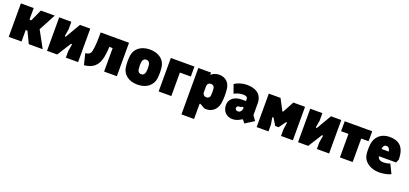

<svg xmlns="http://www.w3.org/2000/svg" viewBox="31 -1559 5938 2788"><g transform="rotate(20 2999.5 -164.5)"><path d="M35 0H233V-178H260L345 0H560L419 -258L558 -518H343L261 -338H233V-517H35Z M627 0H784L918 -212C924 -222 937 -213 935 -204L918 -101V0H1107V-517H948L815 -290C809 -280 795 -286 797 -296L815 -398V-517H627Z M1160 -158 1202 13C1331 3 1416 -61 1442 -210C1451 -262 1455 -301 1458 -363H1509V0H1706V-517H1268C1268 -388 1265 -292 1248 -222C1238 -178 1206 -162 1160 -158Z M2027 13C2169 13 2254 -65 2271 -167C2275 -199 2277 -228 2277 -256C2277 -287 2275 -317 2271 -350C2257 -453 2169 -529 2027 -529C1884 -529 1800 -451 1784 -350C1779 -317 1778 -287 1778 -256C1778 -228 1780 -199 1784 -167C1798 -65 1884 13 2027 13ZM2027 -148C1992 -148 1972 -172 1970 -203C1965 -243 1963 -274 1969 -315C1973 -346 1992 -372 2027 -372C2063 -372 2084 -346 2087 -315C2092 -273 2092 -243 2085 -202C2080 -174 2063 -148 2027 -148Z M2352 0H2548V-363H2717V-517H2352Z M2777 200H2972V-27C2972 -37 2978 -42 2991 -34L3056 3C3063 5 3072 7 3089 7C3188 7 3262 -63 3271 -182C3274 -214 3276 -237 3276 -261C3276 -296 3275 -328 3271 -371C3260 -473 3190 -529 3101 -529C3038 -529 2999 -505 2973 -482V-517H2777ZM3031 -156C2997 -156 2973 -182 2973 -213V-306C2973 -338 2994 -363 3031 -363C3063 -363 3084 -340 3086 -316C3090 -274 3090 -245 3086 -203C3084 -179 3065 -156 3031 -156Z M3648 -29 3680 12 3816 -74 3763 -148V-331C3763 -446 3690 -529 3527 -529C3458 -529 3380 -506 3338 -472L3385 -340C3419 -360 3472 -377 3522 -377C3564 -377 3591 -366 3591 -335V-302H3524C3424 -302 3337 -251 3337 -150C3337 -61 3395 12 3495 12C3547 12 3591 -9 3622 -30C3634 -38 3640 -39 3648 -29ZM3533 -121C3506 -121 3488 -136 3488 -159C3488 -181 3506 -194 3528 -194H3547L3572 -206C3581 -210 3591 -206 3591 -195V-185C3591 -159 3570 -121 3533 -121Z M3866 0H4049V-106L4032 -204C4030 -214 4044 -222 4050 -212L4114 -107H4166L4242 -212C4248 -220 4260 -214 4258 -204L4243 -106V0H4426V-517H4245L4154 -347C4150 -339 4141 -339 4137 -347L4047 -517H3866Z M4506 0H4663L4797 -212C4803 -222 4816 -213 4814 -204L4797 -101V0H4986V-517H4827L4694 -290C4688 -280 4674 -286 4676 -296L4694 -398V-517H4506Z M5153 0H5350V-363H5464V-517H5039V-363H5153Z M5761 10C5817 10 5900 -4 5939 -28L5871 -168C5849 -155 5799 -148 5779 -148C5751 -148 5691 -147 5679 -210H5945L5967 -262C5967 -469 5866 -527 5731 -527C5600 -527 5519 -446 5503 -338C5499 -305 5497 -277 5497 -249C5497 -221 5499 -196 5503 -164C5522 -64 5622 10 5761 10ZM5679 -322C5684 -367 5698 -388 5734 -388C5771 -388 5784 -357 5791 -322Z"/></g></svg>

Font: Finlandica Black
Style: Regular
Weight: 900
Designer: Niklas Ekholm, Juho Hiilivirta, Jaakko Suomalainen
Foundry: Helsinki Type Studio
Version: Version 2.000;Glyphs 3.2 (3202)